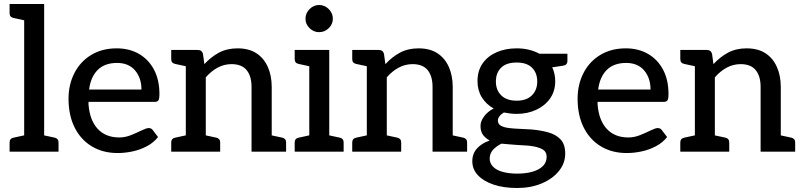

<svg xmlns="http://www.w3.org/2000/svg" viewBox="-20 -759 4015 961"><path d="M101 0V-739H201V0ZM28 0V-46Q28 -56 33 -62Q38 -68 48 -70L117 -85L129 0ZM172 0 184 -85 254 -70Q263 -68 268 -62Q273 -56 273 -46V0ZM129 -739 117 -654 48 -669Q38 -671 33 -677Q28 -683 28 -693V-739Z M569 7Q495 7 439.5 -26.5Q384 -60 353.5 -121Q323 -182 323 -265Q323 -336 352.5 -393.5Q382 -451 436.5 -484Q491 -517 564 -517Q628 -517 676 -489Q724 -461 751 -410Q778 -359 778 -288Q778 -265 773 -257Q768 -249 753 -249H423Q423 -246 423 -243Q423 -240 423 -237Q429 -157 469 -114Q509 -71 577 -71Q607 -71 636.5 -83Q666 -95 689.5 -106.5Q713 -118 724 -118Q736 -118 743 -110L771 -73Q749 -45 715 -27Q681 -9 643 -1Q605 7 569 7ZM426 -311H688Q688 -369 656 -406.5Q624 -444 566 -444Q504 -444 469 -409Q434 -374 426 -311Z M910 0V-509H970Q991 -509 996 -489L1003 -438Q1036 -474 1076 -495.5Q1116 -517 1169 -517Q1225 -517 1262.5 -493Q1300 -469 1320 -425Q1340 -381 1340 -324V0H1239V-324Q1239 -378 1214.5 -408Q1190 -438 1139 -438Q1102 -438 1069.5 -420.5Q1037 -403 1010 -372V0ZM837 0V-46Q837 -56 842 -62Q847 -68 857 -70L926 -85L938 0ZM981 0 993 -85 1063 -70Q1072 -68 1077 -62Q1082 -56 1082 -46V0ZM1311 0 1323 -85 1393 -70Q1402 -68 1407 -62Q1412 -56 1412 -46V0ZM938 -509 926 -424 857 -439Q847 -441 842 -447Q837 -453 837 -463V-509Z M1528 0V-509H1628V0ZM1455 0V-46Q1455 -56 1460 -62Q1465 -68 1475 -70L1544 -85L1556 0ZM1599 0 1611 -85 1681 -70Q1690 -68 1695 -62Q1700 -56 1700 -46V0ZM1556 -509 1544 -424 1475 -439Q1465 -441 1460 -447Q1455 -453 1455 -463V-509ZM1577 -598Q1550 -598 1529.5 -618Q1509 -638 1509 -665Q1509 -693 1529.5 -713.5Q1550 -734 1577 -734Q1605 -734 1625.5 -713.5Q1646 -693 1646 -665Q1646 -638 1625.5 -618Q1605 -598 1577 -598Z M1816 0V-509H1876Q1897 -509 1902 -489L1909 -438Q1942 -474 1982 -495.5Q2022 -517 2075 -517Q2131 -517 2168.5 -493Q2206 -469 2226 -425Q2246 -381 2246 -324V0H2145V-324Q2145 -378 2120.5 -408Q2096 -438 2045 -438Q2008 -438 1975.5 -420.5Q1943 -403 1916 -372V0ZM1743 0V-46Q1743 -56 1748 -62Q1753 -68 1763 -70L1832 -85L1844 0ZM1887 0 1899 -85 1969 -70Q1978 -68 1983 -62Q1988 -56 1988 -46V0ZM2217 0 2229 -85 2299 -70Q2308 -68 2313 -62Q2318 -56 2318 -46V0ZM1844 -509 1832 -424 1763 -439Q1753 -441 1748 -447Q1743 -453 1743 -463V-509Z M2566 -517Q2599 -517 2627.5 -510Q2656 -503 2680 -490H2820V-453Q2820 -444 2815 -438Q2810 -432 2797 -430L2744 -422Q2759 -390 2759 -353Q2759 -303 2733.5 -266.5Q2708 -230 2664 -209.5Q2620 -189 2566 -189Q2549 -189 2533 -191Q2517 -193 2502 -196Q2487 -187 2479.5 -176.5Q2472 -166 2472 -156Q2472 -138 2487.5 -129.5Q2503 -121 2528.5 -118Q2554 -115 2583.5 -114Q2613 -113 2640 -111Q2686 -107 2724 -96.5Q2762 -86 2785.5 -61.5Q2809 -37 2809 10Q2809 58 2777.5 97Q2746 136 2691.5 159Q2637 182 2568 182Q2501 182 2450.5 165Q2400 148 2372 118Q2344 88 2344 48Q2344 10 2367.5 -16Q2391 -42 2431 -56Q2410 -67 2397.5 -84Q2385 -101 2385 -129Q2385 -152 2403 -176.5Q2421 -201 2451 -216Q2413 -237 2391.5 -272Q2370 -307 2370 -353Q2370 -405 2395.5 -441.5Q2421 -478 2465.5 -497.5Q2510 -517 2566 -517ZM2716 26Q2716 -1 2693.5 -12.5Q2671 -24 2640 -28Q2629 -30 2610 -31Q2591 -32 2568 -33.5Q2545 -35 2524 -37Q2503 -39 2490 -40Q2464 -27 2447.5 -9Q2431 9 2431 35Q2431 58 2448 75.5Q2465 93 2496.5 101.5Q2528 110 2569 110Q2612 110 2645 100.5Q2678 91 2697 72.5Q2716 54 2716 26ZM2566 -255Q2615 -255 2642 -281.5Q2669 -308 2669 -351Q2669 -394 2643 -420Q2617 -446 2566 -446Q2514 -446 2488 -420Q2462 -394 2462 -351Q2462 -308 2489 -281.5Q2516 -255 2566 -255Z M3117 7Q3043 7 2987.5 -26.5Q2932 -60 2901.5 -121Q2871 -182 2871 -265Q2871 -336 2900.5 -393.5Q2930 -451 2984.5 -484Q3039 -517 3112 -517Q3176 -517 3224 -489Q3272 -461 3299 -410Q3326 -359 3326 -288Q3326 -265 3321 -257Q3316 -249 3301 -249H2971Q2971 -246 2971 -243Q2971 -240 2971 -237Q2977 -157 3017 -114Q3057 -71 3125 -71Q3155 -71 3184.5 -83Q3214 -95 3237.5 -106.5Q3261 -118 3272 -118Q3284 -118 3291 -110L3319 -73Q3297 -45 3263 -27Q3229 -9 3191 -1Q3153 7 3117 7ZM2974 -311H3236Q3236 -369 3204 -406.5Q3172 -444 3114 -444Q3052 -444 3017 -409Q2982 -374 2974 -311Z M3458 0V-509H3518Q3539 -509 3544 -489L3551 -438Q3584 -474 3624 -495.5Q3664 -517 3717 -517Q3773 -517 3810.5 -493Q3848 -469 3868 -425Q3888 -381 3888 -324V0H3787V-324Q3787 -378 3762.5 -408Q3738 -438 3687 -438Q3650 -438 3617.5 -420.5Q3585 -403 3558 -372V0ZM3385 0V-46Q3385 -56 3390 -62Q3395 -68 3405 -70L3474 -85L3486 0ZM3529 0 3541 -85 3611 -70Q3620 -68 3625 -62Q3630 -56 3630 -46V0ZM3859 0 3871 -85 3941 -70Q3950 -68 3955 -62Q3960 -56 3960 -46V0ZM3486 -509 3474 -424 3405 -439Q3395 -441 3390 -447Q3385 -453 3385 -463V-509Z"/></svg>

Font: Aleo Medium
Style: Regular
Weight: 500
Designer: Alessio Laiso
Foundry: Alessio Laiso
Version: Version 2.001;gftools[0.9.29]